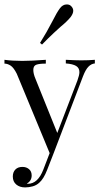

<svg xmlns="http://www.w3.org/2000/svg" viewBox="-23 -681 450 853"><path d="M398.4 -415.3V-399.2Q382.3 -397.6 369.8 -384.7Q357.3 -371.8 346 -342.7L213.7 4L186.3 74.2Q171 113.7 151.6 130.6Q139.5 141.9 122.6 146.8Q105.6 151.6 88.7 151.6Q64.5 151.6 49.2 138.7Q33.9 125.8 33.9 103.2Q33.9 83.9 45.2 72.2Q56.5 60.5 76.6 60.5Q94.4 60.5 106 70.6Q117.7 80.6 117.7 98.4Q117.7 122.6 96 134.7Q97.6 135.5 100.8 135.5Q145.2 135.5 169.4 72.6L197.6 -0.8L51.6 -353.2Q37.9 -380.6 24.2 -389.5Q10.5 -398.4 -3.2 -398.4V-415.3Q31.5 -410.5 75.8 -410.5Q116.1 -410.5 180.6 -415.3V-398.4Q151.6 -398.4 138.3 -393.5Q125 -388.7 125 -370.2Q125 -353.2 134.7 -330.6L231.5 -90.3L321 -323.4Q329.8 -347.6 329.8 -360.5Q329.8 -379 315.3 -387.9Q300.8 -396.8 269.4 -399.2V-415.3Q312.1 -412.9 337.1 -412.9Q372.6 -412.9 398.4 -415.3ZM302.4 -633.1Q302.4 -621 291.1 -605.6Q275 -585.5 245.2 -561.3Q239.5 -556.5 215.7 -534.3Q191.9 -512.1 163.7 -483.1L154.8 -490.3Q184.7 -537.9 210.5 -587.9Q229 -625 242.7 -643.5Q255.6 -661.3 273.4 -661.3Q284.7 -661.3 291.1 -655.6Q302.4 -646 302.4 -633.1Z"/></svg>

Font: Playfair Display
Style: Regular
Weight: 400
Designer: Claus Eggers Sørensen
Foundry: Claus Eggers Sørensen
Version: Version 1.005; ttfautohint (v1.2) -l 10 -r 42 -G 200 -x 21 -